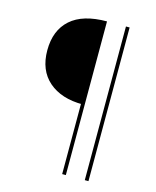

<svg xmlns="http://www.w3.org/2000/svg" viewBox="-113 -752 741 910"><g transform="rotate(15 257.0 -297.0)"><path d="M280 -273 289 -264Q183 -264 121.5 -317.5Q60 -371 60 -469Q60 -567 120 -620.5Q180 -674 298 -674V80H280ZM391 -674H409V80H391Z"/></g></svg>

Font: Murecho Thin
Style: Regular
Weight: 100
Designer: Neil Summerour
Foundry: Positype
Version: Version 1.010